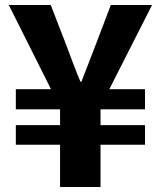

<svg xmlns="http://www.w3.org/2000/svg" viewBox="-20 -744 639 764"><path d="M219 0V-168H43V-246H219V-309H43V-389H183L15 -724H182L242 -569Q256 -532 270 -494.5Q284 -457 300 -419H304Q319 -458 333.5 -495Q348 -532 362 -569L421 -724H585L415 -389H557V-309H380V-246H557V-168H380V0Z"/></svg>

Font: Noto Sans TC ExtraBold
Style: Regular
Weight: 800
Designer: Ryoko NISHIZUKA  (kana, bopomofo & ideographs); Paul D. Hunt (Latin, Greek & Cyrillic); Sandoll Communications , Soo-you
Foundry: Adobe
Version: Version 2.004-H2;hotconv 1.0.118;makeotfexe 2.5.65603